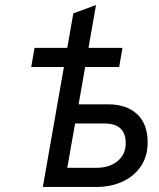

<svg xmlns="http://www.w3.org/2000/svg" viewBox="-20 -742 631 762"><path d="M150 0 271 -689 361 -722 292 -328H408Q482.5 -328 524.2 -289Q566 -250 566 -177Q566 -122 539.2 -82.2Q512.5 -42.5 466.2 -21.2Q420 0 362 0ZM247 -76H362Q414 -76 446.5 -102.5Q479 -129 479 -174Q479 -213 457.8 -232.5Q436.5 -252 393 -252H278ZM104 -476 117 -552H466L453 -476Z"/></svg>

Font: Overpass
Style: Italic
Weight: 400
Italic angle: -10°
Designer: Delve Withrington, Dave Bailey, Thomas Jockin
Foundry: Delve Fonts LLC
Version: Version 4.000